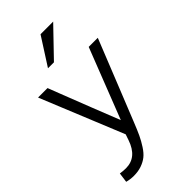

<svg xmlns="http://www.w3.org/2000/svg" viewBox="-271 -798 1022 1022"><g transform="rotate(-45 240.5 -286.5)"><path d="M16.6 0ZM264.2 -728.5H359.4L209 -572.3H164.1ZM208 -31.2 16.6 -499.5H87.9Q87.9 -499.5 115.7 -427.7Q143.6 -356.4 182.6 -256.3Q221.7 -156.2 243.2 -103Q285.2 -212.4 397.9 -499.5H466.3Q432.6 -414.1 369.4 -257.3Q306.2 -100.6 285.2 -47.4Q267.6 -2.9 254.6 24.7Q241.7 52.2 223.6 80.1Q205.6 107.9 186.8 122.8Q168 137.7 141.6 147Q115.2 156.2 82.5 156.2Q56.6 156.2 31.2 149.4L38.6 94.2Q61 97.7 81.5 97.7Q164.1 97.7 196.8 1.5Z"/></g></svg>

Font: Pontano Sans
Style: Regular
Weight: 400
Foundry: vernon adams
Version: 1.0